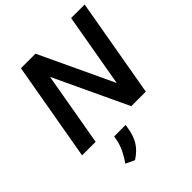

<svg xmlns="http://www.w3.org/2000/svg" viewBox="-251 -816 1223 1223"><g transform="rotate(-45 361.0 -204.0)"><path d="M31 0 148 -668H279L513 -170L600 -668H722L605 0H474L240 -498L153 0ZM248 260 188 232Q214 196 232.5 157Q251 118 257 78L261 59H364L361 78Q351 144 325 185.5Q299 227 248 260Z"/></g></svg>

Font: Gantari SemiBold
Style: Italic
Weight: 600
Italic angle: -10°
Designer: Anugrah Pasau
Foundry: Lafontype
Version: Version 1.000